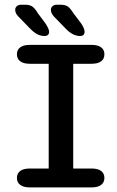

<svg xmlns="http://www.w3.org/2000/svg" viewBox="-20 -814 510 834"><path d="M109 0Q82.5 0 68 -10.8Q53.5 -21.5 53.5 -41Q53.5 -61 68 -71.5Q82.5 -82 109 -82H191.5V-537H109Q82.5 -537 68 -547.8Q53.5 -558.5 53.5 -578.5Q53.5 -598 68 -608.5Q82.5 -619 109 -619H378Q405 -619 419.2 -608.5Q433.5 -598 433.5 -578.5Q433.5 -558.5 419.2 -547.8Q405 -537 378 -537H298V-82H378Q405 -82 419.2 -71.5Q433.5 -61 433.5 -41Q433.5 -21.5 419.2 -10.8Q405 0 378 0ZM174.5 -657.5Q157.5 -657.5 142.2 -665.2Q127 -673 110 -690.5L60.5 -741.5Q52.5 -749.5 49.2 -757Q46 -764.5 46 -771Q46 -781 53.2 -787.2Q60.5 -793.5 72 -793.5H87.5Q109 -793.5 120.2 -785.8Q131.5 -778 144.5 -756.5L178 -711.5Q193.5 -687.5 193.5 -675.5Q193.5 -667 188 -662.2Q182.5 -657.5 174.5 -657.5ZM329 -657.5Q312.5 -657.5 297 -665.2Q281.5 -673 264.5 -690.5L215 -741.5Q201 -756.5 201 -771Q201 -781 208.2 -787.2Q215.5 -793.5 226.5 -793.5H242Q263.5 -793.5 274.5 -785.8Q285.5 -778 299 -756.5L333 -711.5Q340.5 -700 344 -691.2Q347.5 -682.5 347.5 -675.5Q347.5 -667 342.2 -662.2Q337 -657.5 329 -657.5Z"/></svg>

Font: Sono Medium
Style: Regular
Weight: 500
Designer: Tyler Finck
Foundry: Tyler Finck
Version: Version 2.112